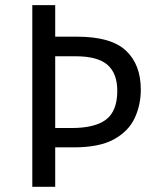

<svg xmlns="http://www.w3.org/2000/svg" viewBox="-20 -717 615 737"><path d="M520.5 -373Q520.5 -314.5 497.1 -263.9Q473.6 -213.4 417.7 -182.4Q361.8 -151.4 263.7 -151.4H191.9V0H104V-697.3H191.9V-576.2H275.9Q406.2 -576.2 463.4 -522.7Q520.5 -469.2 520.5 -373ZM191.9 -225.6H254.9Q345.2 -225.6 387.7 -258.5Q430.2 -291.5 430.2 -368.2Q430.2 -435.5 392.3 -468.3Q354.5 -501 270 -501H191.9Z"/></svg>

Font: Lunasima
Style: Regular
Weight: 400
Designer: The DocRepair Project, Monotype Design Team
Foundry: Google
Version: Version 2.009